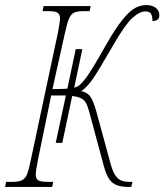

<svg xmlns="http://www.w3.org/2000/svg" viewBox="-43 -738 649 758"><path d="M586 -678Q586 -655 559 -655Q559 -676 552.5 -684.5Q546 -693 531 -693Q508 -693 479 -666.5Q450 -640 403 -558Q347 -461 325 -428.5Q303 -396 278 -378Q303 -373 314.5 -355.5Q326 -338 337 -299L394 -90Q404 -53 419.5 -36.5Q435 -20 468 -20H480L475 0H465Q420 0 399.5 -18Q379 -36 367 -82L311 -290Q304 -317 297.5 -329.5Q291 -342 279 -349Q267 -356 242 -359L203 -174H177L217 -361H201H159L107 -108Q98 -61 98 -51Q98 -32 108 -26Q118 -20 144 -20H167L163 0H-23L-19 -20H4Q30 -20 43 -26Q56 -32 63.5 -49.5Q71 -67 79 -108L185 -606Q194 -653 194 -663Q194 -682 184 -688Q174 -694 148 -694H125L129 -714H315L311 -694H288Q262 -694 249.5 -688Q237 -682 229.5 -664.5Q222 -647 213 -606L164 -386L205 -387L223 -388L256 -544H282L250 -392Q263 -395 271.5 -402.5Q280 -410 293 -426Q315 -453 374 -558Q412 -625 440.5 -660Q469 -695 490.5 -706.5Q512 -718 535 -718Q558 -718 572 -707Q586 -696 586 -678Z"/></svg>

Font: Noto Serif CondThin
Style: Italic
Weight: 250
Width: 3
Italic angle: -12°
Designer: Monotype Design Team
Foundry: Monotype Imaging Inc.
Version: Version 1.001